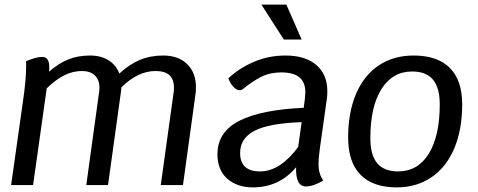

<svg xmlns="http://www.w3.org/2000/svg" viewBox="-20 -800 2068 830"><path d="M827 -423Q827 -403 825 -392L771 0H675L729 -389Q732 -406 732 -420Q732 -457 712.5 -475Q693 -493 652 -493Q577 -493 505 -423L503 -404L447 0H353L408 -399Q410 -413 410 -420Q410 -455 390 -474Q370 -493 334 -493Q296 -493 259 -475Q222 -457 182 -418L123 0H28L79 -360Q93 -455 93 -513Q93 -530 92 -535Q110 -543 129 -548.5Q148 -554 162 -554Q193 -554 193 -510Q193 -497 192 -490Q234 -527 276 -543.5Q318 -560 369 -560Q416 -560 449 -539.5Q482 -519 496 -482Q539 -522 584.5 -541Q630 -560 685 -560Q751 -560 789 -523Q827 -486 827 -423Z M1363 -160Q1357 -118 1357 -92Q1357 -68 1362 -51.5Q1367 -35 1377 -20Q1361 -9 1340.5 -1.5Q1320 6 1303 6Q1257 6 1260 -77Q1187 10 1073 10Q1005 10 962.5 -27.5Q920 -65 920 -133Q920 -230 1015 -278Q1110 -326 1293 -334L1298 -373Q1300 -393 1300 -401Q1300 -444 1274.5 -465.5Q1249 -487 1196 -487Q1148 -487 1110.5 -468.5Q1073 -450 1030 -415Q1024 -410 1016 -410Q1003 -410 989.5 -424Q976 -438 967 -461Q1013 -505 1077 -532.5Q1141 -560 1214 -560Q1300 -560 1347.5 -519Q1395 -478 1395 -406Q1395 -384 1393 -373ZM1269 -165 1284 -272Q1142 -267 1080 -234.5Q1018 -202 1018 -139Q1018 -59 1104 -59Q1149 -59 1191 -87Q1233 -115 1269 -165ZM1110 -780H1218L1284 -629H1207Z M1485 -205Q1485 -314 1519 -394Q1553 -474 1617 -517Q1681 -560 1768 -560Q1871 -560 1924.5 -506.5Q1978 -453 1978 -349Q1978 -239 1943.5 -158Q1909 -77 1845 -33.5Q1781 10 1695 10Q1592 10 1538.5 -44.5Q1485 -99 1485 -205ZM1881 -349Q1881 -421 1851.5 -456Q1822 -491 1762 -491Q1677 -491 1629 -415Q1581 -339 1581 -203Q1581 -130 1610.5 -94.5Q1640 -59 1701 -59Q1786 -59 1833.5 -135.5Q1881 -212 1881 -349Z"/></svg>

Font: Krub Medium
Style: Italic
Weight: 500
Italic angle: -8°
Designer: Ekaluck Peanpanawate
Foundry: Cadson Demak Co.,Ltd.
Version: Version 1.000; ttfautohint (v1.6)